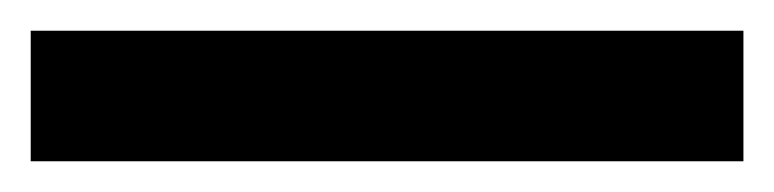

<svg xmlns="http://www.w3.org/2000/svg" viewBox="-23 -865 504 125"><path d="M461 -760H-3V-845H461Z"/></svg>

Font: Noto Sans Sinhala ExtraCondensed SemiBold
Style: Regular
Weight: 600
Width: 2
Designer: Jelle Bosma - Monotype Design Team
Foundry: Monotype Imaging Inc.
Version: Version 2.006; ttfautohint (v1.8.4.7-5d5b)